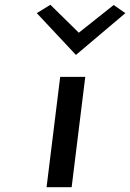

<svg xmlns="http://www.w3.org/2000/svg" viewBox="-20 -794 545 804"><path d="M134 -739 298 -564 505 -739 456 -773 310 -657 191 -774ZM280 -10 337 -472H232L175 -10Z"/></svg>

Font: Bluebird
Style: LiObl
Weight: 300
Designer: Jasper
Foundry: Cannot Into Space Fonts
Version: Version 0.98